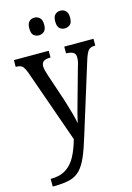

<svg xmlns="http://www.w3.org/2000/svg" viewBox="-143 -816 772 1123"><g transform="rotate(-15 242.5 -254.0)"><path d="M31 191Q87 191 123.5 168Q160 145 183 102Q206 59 222 1L66 -442Q54 -474 42.5 -484.5Q31 -495 6 -495H3V-536H214V-495H211Q182 -495 170.5 -485Q159 -475 159 -457Q159 -446 162.5 -431.5Q166 -417 172 -399L228 -232Q242 -187 253 -147.5Q264 -108 268 -83Q274 -111 282 -141Q290 -171 300 -206L355 -403Q360 -417 362.5 -430Q365 -443 365 -456Q365 -477 351.5 -485.5Q338 -494 311 -495H308V-536H485V-495H482Q457 -495 444 -482Q431 -469 416 -420L286 -2Q264 71 244 117.5Q224 164 199 190.5Q174 217 136.5 227Q99 237 40 237H31ZM340 -638Q321 -638 308 -649.5Q295 -661 295 -691Q295 -721 308 -733Q321 -745 340 -745Q358 -745 371.5 -733Q385 -721 385 -691Q385 -661 371.5 -649.5Q358 -638 340 -638ZM182 -638Q164 -638 151 -649.5Q138 -661 138 -691Q138 -721 151 -733Q164 -745 182 -745Q200 -745 214 -733Q228 -721 228 -691Q228 -661 214 -649.5Q200 -638 182 -638Z"/></g></svg>

Font: Noto Serif Georgian Condensed
Style: Regular
Weight: 400
Width: 3
Designer: Monotype Design Team, Akaki Razmadze
Foundry: Google LLC
Version: Version 2.003; ttfautohint (v1.8.4.7-5d5b)